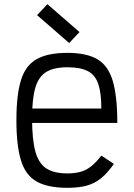

<svg xmlns="http://www.w3.org/2000/svg" viewBox="-20 -885 640 919"><path d="M302.5 14Q210 14 156.5 -15.5Q103 -45 80.8 -116Q58.5 -187 58.5 -309Q58.5 -432 80.8 -502.5Q103 -573 156.5 -602.5Q210 -632 302.5 -632Q394 -632 446 -601.5Q498 -571 519.8 -497.5Q541.5 -424 541.5 -296.5H87.5V-365.5H465Q465 -440.5 450.2 -483.5Q435.5 -526.5 400 -544.8Q364.5 -563 302.5 -563Q238 -563 201.2 -540.5Q164.5 -518 149 -464.8Q133.5 -411.5 133.5 -318Q133.5 -218.5 149 -161Q164.5 -103.5 201.2 -79.2Q238 -55 302.5 -55Q339.5 -55 366.8 -63Q394 -71 417.2 -89.5Q440.5 -108 465 -140.5L525 -100.5Q494.5 -57 464 -32Q433.5 -7 395.2 3.5Q357 14 302.5 14ZM311 -679 157.5 -812.5 207 -865 360.5 -731.5Z"/></svg>

Font: Victor Mono Thin
Style: Regular
Weight: 100
Monospace: yes
Designer: Rune Bjørnerås
Version: Version 1.561;gftools[0.9.30]